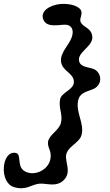

<svg xmlns="http://www.w3.org/2000/svg" viewBox="-100 -815 578 1011"><path d="M218 -794C273 -798 325 -781 329 -752C332 -732 316 -713 326 -696C342 -669 380 -668 386 -624C393 -570 303 -541 317 -491C328 -455 380 -464 405 -445C436 -421 437 -371 397 -349C367 -333 320 -332 311 -284C299 -222 344 -166 330 -107C320 -61 255 -46 248 3C243 38 276 89 239 130C199 174 145 149 109 152C64 156 38 190 -27 170C-106 146 -92 -23 -18 -10C16 -4 -13 57 26 84C74 117 153 84 165 24C175 -20 148 -37 153 -69C159 -105 209 -128 220 -165C233 -211 208 -241 216 -290C222 -330 290 -341 289 -384C289 -432 226 -439 221 -493C218 -539 262 -576 277 -617C292 -657 277 -685 243 -685C210 -685 148 -668 129 -710C109 -755 160 -788 218 -794Z"/></svg>

Font: PicNic
Style: Regular
Weight: 400
Designer: Mariel Nils
Foundry: Velvetyne Type Foundry
Version: Version 2.000;Glyphs 3.2.3 (3260)